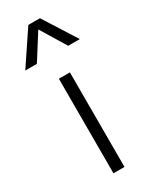

<svg xmlns="http://www.w3.org/2000/svg" viewBox="-222 -798 671 844"><g transform="rotate(-30 113.5 -376.0)"><path d="M85 0V-480H141V0ZM-25 -585 87 -752H146L252 -585H193L115 -713L34 -585Z"/></g></svg>

Font: Geologica Thin
Style: Regular
Weight: 100
Designer: Sindre Bremnes, Frode Helland
Foundry: Monokrom Skriftforlag AS
Version: Version 1.010; ttfautohint (v1.8.4.7-5d5b);gftools[0.9.28]